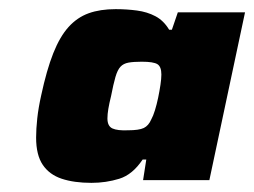

<svg xmlns="http://www.w3.org/2000/svg" viewBox="-20 -715 556 420"><path d="M180 -315Q142 -315 115 -324Q88 -333 73.5 -354.5Q59 -376 59 -414Q59 -433 61.5 -456Q64 -479 70 -506Q82 -562 96.5 -598.5Q111 -635 130 -656Q149 -677 174 -686Q199 -695 233 -695Q257 -695 279.5 -692Q302 -689 320 -679.5Q338 -670 350 -650H356L369 -688H516L438 -321H293L300 -366H292Q270 -333 241 -324Q212 -315 180 -315ZM260 -430Q284 -430 294.5 -435Q305 -440 311 -454Q315 -461 319 -474Q323 -487 326 -501.5Q329 -516 331 -529.5Q333 -543 333 -552Q333 -569 324.5 -574.5Q316 -580 290 -580Q272 -580 261 -578Q250 -576 243.5 -569Q237 -562 232.5 -546.5Q228 -531 223 -505Q219 -489 217 -477Q215 -465 215 -456Q215 -439 226 -434Q237 -429 260 -430Z"/></svg>

Font: Saira Expanded ExtraBold
Style: Italic
Weight: 800
Width: 7
Italic angle: -12°
Designer: Hector Gatti with collaboration of the Omnibus-Type team
Foundry: Omnibus-Type
Version: Version 1.101